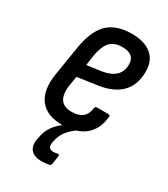

<svg xmlns="http://www.w3.org/2000/svg" viewBox="-173 -576 743 850"><g transform="rotate(30 198.5 -151.5)"><path d="M178 8Q100 8 64.5 -38Q29 -84 42 -169L67 -324Q82 -414 124.5 -455Q167 -496 246 -496Q311 -496 346.5 -466.5Q382 -437 382 -381Q382 -312 342 -272Q302 -232 225 -222L128 -208L120 -162Q105 -63 186 -63Q257 -63 264 -127Q266 -136 274 -136H332Q342 -136 341 -127Q336 -62 293.5 -27Q251 8 178 8ZM139 -275 212 -285Q302 -299 302 -372Q302 -424 238 -424Q198 -424 176.5 -401Q155 -378 146 -325ZM181 193Q141 193 124.5 172.5Q108 152 115 117L118 103Q133 24 230 -21L251 -6Q219 17 203 39.5Q187 62 182 90L180 100Q176 131 205 131Q215 131 226 128Q236 126 234 137L228 179Q226 188 218 189Q200 193 181 193Z"/></g></svg>

Font: Sofia Sans Condensed Medium
Style: Italic
Weight: 500
Italic angle: -9°
Designer: Botio Nikoltchev, Ani Petrova
Foundry: lettersoup
Version: Version 4.101; ttfautohint (v1.8.4.7-5d5b)